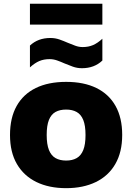

<svg xmlns="http://www.w3.org/2000/svg" viewBox="-20 -995 706 1026"><path d="M333.5 10.5Q242 10.5 174.8 -22.2Q107.5 -55 70.5 -118.2Q33.5 -181.5 33.5 -273.5Q33.5 -365.5 69 -428.8Q104.5 -492 171.5 -524.8Q238.5 -557.5 333.5 -557.5Q428 -557.5 495 -524.8Q562 -492 597.5 -428.8Q633 -365.5 633 -274Q633 -182 596.2 -118.5Q559.5 -55 492 -22.2Q424.5 10.5 333.5 10.5ZM333.5 -137Q366.5 -137 389.8 -150.2Q413 -163.5 425 -193.2Q437 -223 437 -273.5Q437 -324 425 -353.8Q413 -383.5 389.8 -396.5Q366.5 -409.5 333.5 -409.5Q300 -409.5 276.8 -396.8Q253.5 -384 241.5 -354.2Q229.5 -324.5 229.5 -274Q229.5 -223.5 241.5 -193.5Q253.5 -163.5 276.8 -150.2Q300 -137 333.5 -137ZM418 -630.5Q392 -630.5 369.2 -638.8Q346.5 -647 325 -656Q305 -665 285.2 -672Q265.5 -679 245 -679Q214.5 -679 190.2 -668.8Q166 -658.5 140 -635V-751.5Q183 -792 249 -792Q275 -792 297.8 -784Q320.5 -776 342 -766.5Q362.5 -758 382 -750.8Q401.5 -743.5 422 -743.5Q452.5 -743.5 477 -754Q501.5 -764.5 527 -788V-671.5Q484 -630.5 418 -630.5ZM140 -863.5V-975H527V-863.5Z"/></svg>

Font: Encode Sans SemiExpanded ExtraBold
Style: Regular
Weight: 800
Width: 6
Designer: Multiple Designers
Foundry: Impallari Type
Version: Version 3.002